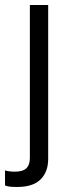

<svg xmlns="http://www.w3.org/2000/svg" viewBox="-47 -530 284 765"><path d="M21 215Q2 215 -9 213.5Q-20 212 -27 209V149Q-21 151 -10.5 152.5Q0 154 12 154Q44 154 58 140.5Q72 127 72 99V-510H145V103Q145 155 114.5 185Q84 215 21 215Z"/></svg>

Font: Instrument Sans SemiCondensed
Style: Regular
Weight: 400
Width: 4
Designer: Rodrigo Fuenzalida
Foundry: fragTYPE
Version: Version 1.000;gftools[0.9.28]